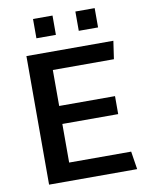

<svg xmlns="http://www.w3.org/2000/svg" viewBox="-94 -940 785 1009"><g transform="rotate(-10 298.0 -436.0)"><path d="M85 0V-686H549L535 -590H209V-398H507V-302H209V-96H540L555 0ZM153 -769V-872H257V-769ZM379 -769V-872H482V-769Z"/></g></svg>

Font: Chivo Medium
Style: Regular
Weight: 500
Designer: Hector Gatti
Foundry: Omnibus-Type
Version: Version 2.002